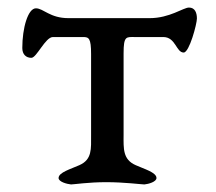

<svg xmlns="http://www.w3.org/2000/svg" viewBox="-20 -486 572 508"><path d="M221 -343V-129C221 -92 224 -64 190 -49C168 -39 135 -30 135 -15C135 -5 157 1 168 2C175 2 214 -4 261 -4C309 -4 355 2 362 2C373 1 394 -5 394 -15C394 -30 361 -39 339 -49C305 -64 306.8 -92 307 -129V-345C307 -391 314 -388 336 -388H412C445 -388 446 -347 466 -347C481 -347 501 -423 501 -437C501 -452 496 -466 480 -466C465 -466 429 -438 376 -438H161C112 -438 95 -464 75 -464C54 -464 39 -412 39 -359C39 -342 49 -333 63 -333C77 -333 100 -388 120 -388H200C215 -388 221 -385 221 -343Z"/></svg>

Font: EB Garamond SC 08
Style: Regular
Weight: 400
Version: Version 0.016